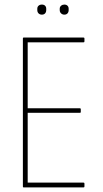

<svg xmlns="http://www.w3.org/2000/svg" viewBox="-20 -819 452 839"><path d="M83 0Q80 0 80 -4V-651Q80 -655 83 -655H345Q349 -655 349 -651V-638Q349 -634 345 -634H101V-346H329Q333 -346 333 -342V-329Q333 -326 329 -326H101V-21H345Q349 -21 349 -17V-4Q349 0 345 0ZM163 -755Q154 -755 148.5 -760.5Q143 -766 143 -775V-781Q143 -789 148.5 -794Q154 -799 163 -799Q172 -799 177 -794Q182 -789 182 -781V-775Q182 -766 177 -760.5Q172 -755 163 -755ZM261 -755Q253 -755 247 -760.5Q241 -766 241 -775V-781Q241 -789 247 -794Q253 -799 261 -799Q270 -799 275 -794Q280 -789 280 -781V-775Q280 -766 275 -760.5Q270 -755 261 -755Z"/></svg>

Font: Sofia Sans Condensed Thin
Style: Regular
Weight: 250
Version: Version 4.100